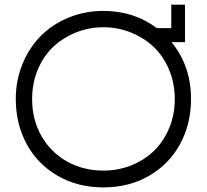

<svg xmlns="http://www.w3.org/2000/svg" viewBox="-20 -793 890 826"><path d="M118.2 -366.2Q118.2 -277.3 158.9 -206.8Q199.7 -136.2 269.5 -97.7Q339.4 -59.1 424.8 -59.1Q488.8 -59.1 545.2 -81.8Q601.6 -104.5 642.8 -144.5Q684.1 -184.6 708 -242.2Q731.9 -299.8 731.9 -366.2Q731.9 -436 706.5 -495.1Q681.2 -554.2 638.7 -593.3Q596.2 -632.3 540.8 -654.1Q485.4 -675.8 424.8 -675.8Q364.3 -675.8 308.8 -654.1Q253.4 -632.3 210.9 -593.3Q168.5 -554.2 143.3 -495.1Q118.2 -436 118.2 -366.2ZM47.9 -367.2Q47.9 -447.3 76.7 -517.6Q105.5 -587.9 155.3 -638.2Q205.1 -688.5 275.1 -717.3Q345.2 -746.1 424.8 -746.1Q556.6 -746.1 654.8 -671.9H716.8V-772.9H775.9V-611.8H717.8Q801.8 -509.3 801.8 -367.2Q801.8 -260.3 755.1 -173.8Q708.5 -87.4 622.1 -37.1Q535.6 13.2 424.8 13.2Q314 13.2 227.5 -37.1Q141.1 -87.4 94.5 -173.8Q47.9 -260.3 47.9 -367.2Z"/></svg>

Font: Kreadon
Style: Regular
Weight: 400
Designer: kohakuno
Foundry: StudioGnu
Version: Version 1.000;Glyphs 3.1.2 (3151)